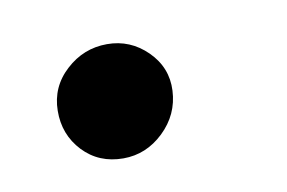

<svg xmlns="http://www.w3.org/2000/svg" viewBox="-33 -181 350 234"><g transform="rotate(-10 141.5 -63.5)"><path d="M104.8 6.7Q74.6 6.7 55 -14Q35.5 -34.8 35.9 -64.3Q36.2 -93.8 58.1 -113.8Q79.9 -133.9 109 -133.9Q137.8 -133.9 158.6 -113.3Q179.3 -92.7 177.9 -64.3Q176.5 -34.8 154.8 -14Q133.2 6.7 104.8 6.7Z"/></g></svg>

Font: Inter UI Medium
Style: Italic
Weight: 500
Italic angle: 9.39999°
Designer: Rasmus Andersson
Foundry: rsms
Version: 3.2;8d6f07862